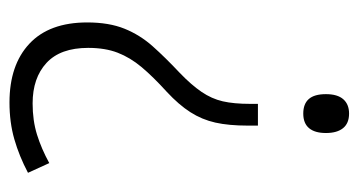

<svg xmlns="http://www.w3.org/2000/svg" viewBox="-200 -564 774 415"><g transform="rotate(-90 187.5 -357.0)"><path d="M123 -209Q123 -250 129.5 -279Q136 -308 152 -333Q168 -358 196 -384Q229 -414 249.5 -438.5Q270 -463 280.5 -490Q291 -517 291 -554Q291 -614 258.5 -644Q226 -674 171 -674Q134 -674 103.5 -664.5Q73 -655 42 -638L21 -684Q57 -703 93.5 -713.5Q130 -724 173 -724Q254 -724 300 -681Q346 -638 346 -556Q346 -509 332.5 -475.5Q319 -442 294.5 -414.5Q270 -387 237 -356Q211 -331 196 -309Q181 -287 175.5 -263Q170 -239 170 -204V-187H123ZM107 -40Q107 -64 117.5 -76.5Q128 -89 149 -89Q170 -89 180.5 -77Q191 -65 191 -40Q191 -15 180 -2.5Q169 10 149 10Q128 10 117.5 -3Q107 -16 107 -40Z"/></g></svg>

Font: Noto Sans Hebrew SemiCondensed Light
Style: Regular
Weight: 300
Width: 4
Designer: Monotype Design Team
Foundry: Monotype Imaging Inc.
Version: Version 2.003